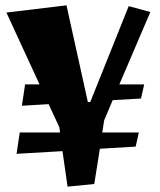

<svg xmlns="http://www.w3.org/2000/svg" viewBox="-20 -685 598 719"><path d="M233 14 214 -119 42 -109 54 -189H205L202 -209L162 -295L62 -289L74 -369H128L4 -638L229 -665L309 -303H318L462 -662L543 -640L427 -369H520L508 -316L402 -310L370 -234L363 -189H500L488 -136L354 -128L333 4Z"/></svg>

Font: Joti One
Style: Regular
Weight: 400
Designer: Eduardo Rodriguez Tunni
Foundry: Eduardo Rodriguez Tunni
Version: Version 1.002; ttfautohint (v1.8.4.7-5d5b);gftools[0.9.24]